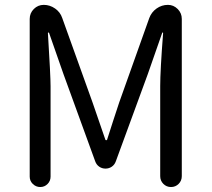

<svg xmlns="http://www.w3.org/2000/svg" viewBox="-20 -753 852 773"><path d="M99.6 -42V-676.8Q99.6 -700.2 116.2 -716.8Q132.8 -733.4 156.2 -733.4Q180.7 -733.4 201.7 -718.8Q222.7 -704.1 230.5 -680.7L352.5 -340.8Q386.7 -240.2 404.3 -190.4Q405.3 -188.5 407.7 -188.5Q410.2 -188.5 411.1 -190.4Q418.9 -214.8 435.1 -265.1Q451.2 -315.4 460 -340.8L581.1 -680.7Q589.8 -704.1 610.4 -718.8Q630.9 -733.4 656.2 -733.4Q678.7 -733.4 695.3 -716.8Q711.9 -700.2 711.9 -676.8V-43.9Q711.9 -25.4 699.2 -12.7Q686.5 0 668.5 0Q650.4 0 637.7 -12.7Q625 -25.4 625 -43.9V-406.2Q625 -468.8 636.7 -620.1Q636.7 -622.1 634.8 -622.1Q632.8 -622.1 632.8 -620.1L575.2 -455.1L446.3 -103.5Q441.4 -89.8 430.2 -82Q418.9 -74.2 404.8 -74.2Q390.6 -74.2 379.4 -82Q368.2 -89.8 363.3 -103.5L235.4 -455.1L177.7 -620.1Q176.8 -622.1 174.8 -622.1Q172.9 -622.1 172.9 -620.1Q183.6 -447.3 183.6 -406.2V-42Q183.6 -24.4 171.4 -12.2Q159.2 0 142.1 0Q125 0 112.3 -12.2Q99.6 -24.4 99.6 -42Z"/></svg>

Font: Gen Jyuu GothicX Regular
Style: Regular
Weight: 400
Designer: [Source Han Sans]
Ryoko NISHIZUKA  (kana & ideographs); Paul D. Hunt (Latin, Greek & Cyrillic); Wenlong ZHANG  (bopomofo
Version: Version 1.002.20150607